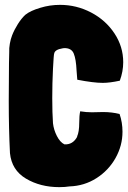

<svg xmlns="http://www.w3.org/2000/svg" viewBox="-20 -751 528 790"><path d="M195 -348Q195 -286 198 -244Q201 -217 214 -191.5Q227 -166 245 -157Q280 -155 298 -189H297Q306 -208 306 -246Q306 -276 310 -293Q335 -289 358 -289L404 -290Q440 -290 472 -282Q484 -247 484 -209Q484 -152 455.5 -101Q427 -50 377 -18Q327 14 266 16Q248 19 224 19Q146 19 87 -16Q28 -51 21 -121Q16 -221 16 -336Q16 -431 17 -492L18 -537Q17 -552 20.5 -571.5Q24 -591 30 -606Q39 -629 53.5 -652Q68 -675 84 -690Q105 -707 146 -719Q185 -731 227 -731Q295 -731 355 -699.5Q415 -668 451 -613.5Q487 -559 487 -495Q487 -457 473 -419Q431 -410 403 -410Q365 -410 298 -423L295 -461Q293 -507 283.5 -530.5Q274 -554 243 -553Q242 -553 240.5 -552.5Q239 -552 236 -552H237Q206 -547 203 -531Q201 -527 198 -468Q195 -409 195 -348Z"/></svg>

Font: Londrina Solid Black
Style: Regular
Weight: 900
Designer: Marcelo Magalhaes
Foundry: Marcelo Magalhães
Version: Version 1.002